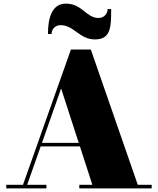

<svg xmlns="http://www.w3.org/2000/svg" viewBox="-20 -1037 869 1057"><path d="M313 -898.5C388.5 -898.5 416 -820 503 -820C592 -820 592 -892.5 592 -987H572.5C572.5 -965 555.5 -938 523 -938C454 -938 433 -1017 343 -1017C264 -1017 244 -935 244 -850H264C264 -872 280.5 -898.5 313 -898.5ZM14.5 -19.5V0H235.5V-19.5H129.5L204 -231H420L488.5 -19.5H416.5V0H815V-19.5H738.5L480 -764.5H370.5L106.5 -19.5ZM316.5 -550 413.5 -250.5H211Z"/></svg>

Font: Bodoni* 11pt Fatface
Style: Regular
Weight: 900
Version: Version 2.3